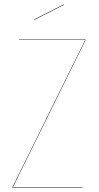

<svg xmlns="http://www.w3.org/2000/svg" viewBox="-20 -862 454 882"><path d="M272.9 -841.8 273.9 -839.8 138.2 -771 137.2 -772.9ZM373 -680.2V-678.2L39.1 -2H358.9V0H37.1V-2L371.1 -678.2H66.9V-680.2Z"/></svg>

Font: Fira Sans Compressed Two
Style: Regular
Weight: 100
Width: 1
Designer: Carrois Corporate & Edenspiekermann AG
Foundry: Carrois Corporate GbR & Edenspiekermann AG
Version: Version 4.203;PS 004.203;hotconv 1.0.88;makeotf.lib2.5.64775